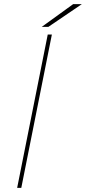

<svg xmlns="http://www.w3.org/2000/svg" viewBox="-20 -909 416 929"><path d="M63 0 211 -742H231L83 0ZM182 -779 334 -889H376L214 -779Z"/></svg>

Font: Montserrat Thin Thin
Style: Italic
Weight: 250
Italic angle: -11.3°
Version: Version 9.000